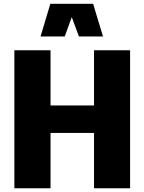

<svg xmlns="http://www.w3.org/2000/svg" viewBox="-20 -1004 769 1024"><path d="M476.6 -983.9H248.5L196.3 -809.6H325.2L362.8 -912.6L400.9 -809.6H529.3ZM481.4 -441.4H249.5V-735.8H56.6V0H249.5V-294.9H481.4V0H673.8V-735.8H481.4Z"/></svg>

Font: Estedad Black
Style: Regular
Weight: 900
Designer: Amin Abedi
Version: Version 7.3